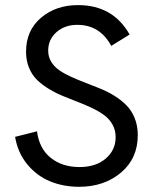

<svg xmlns="http://www.w3.org/2000/svg" viewBox="-20 -718 599 745"><path d="M286.6 6.8Q225.6 6.8 173.8 -14.6Q122.1 -36.1 85.4 -80.8Q48.8 -125.5 38.6 -187L123.5 -208.5Q132.3 -141.1 177 -105.5Q221.7 -69.8 288.1 -69.8Q352.1 -69.8 390.4 -102.8Q428.7 -135.7 428.7 -186Q428.7 -212.9 416.7 -234.4Q404.8 -255.9 384.8 -270.8Q364.7 -285.6 338.6 -298.1Q312.5 -310.5 283.7 -321.8Q254.9 -333 226.1 -344.7Q197.3 -356.4 171.1 -372.1Q145 -387.7 125 -406.7Q105 -425.8 93 -454.1Q81.1 -482.4 81.1 -517.6Q81.1 -599.6 138.9 -648.9Q196.8 -698.2 282.7 -698.2Q418.5 -698.2 482.9 -584L411.6 -540Q367.7 -621.6 279.8 -621.6Q231.4 -621.6 199.2 -593.3Q167 -564.9 167 -521.5Q167 -497.1 179 -477.8Q190.9 -458.5 210.9 -444.8Q231 -431.2 257.1 -419.4Q283.2 -407.7 312 -396.7Q340.8 -385.7 369.6 -374Q398.4 -362.3 424.6 -345.9Q450.7 -329.6 470.7 -309.3Q490.7 -289.1 502.7 -259.5Q514.6 -230 514.6 -193.4Q514.6 -103.5 449.5 -48.3Q384.3 6.8 286.6 6.8Z"/></svg>

Font: HK Grotesk Medium Legacy
Style: Regular
Weight: 500
Designer: Alfredo Marco Pradil
Foundry: Hanken Design Co.
Version: Version 2.022;PS 002.022;hotconv 1.0.88;makeotf.lib2.5.64775